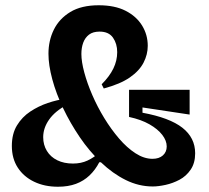

<svg xmlns="http://www.w3.org/2000/svg" viewBox="-20 -695 795 729"><path d="M560 13Q507 13 457.5 -11.5Q408 -36 363.5 -78.5Q319 -121 283 -174Q247 -227 220 -283.5Q193 -340 178.5 -394Q164 -448 164 -491Q164 -541 184.5 -582.5Q205 -624 247 -649.5Q289 -675 355 -675Q416 -675 457 -654Q498 -633 519.5 -598Q541 -563 541 -521Q541 -488 525 -457Q509 -426 473 -401Q437 -376 374 -359L366 -375Q396 -405 410.5 -435Q425 -465 425 -497Q425 -529 409 -552Q393 -575 358 -575Q333 -575 318 -563.5Q303 -552 296 -533Q289 -514 289 -490Q289 -461 300 -420Q311 -379 330.5 -334Q350 -289 376 -246.5Q402 -204 432 -169Q462 -134 494.5 -113Q527 -92 559 -92Q584 -92 598.5 -105Q613 -118 613 -139Q613 -161 596 -183Q579 -205 547.5 -223Q516 -241 470 -251V-354H700V-260L521 -287V-267Q624 -248 672.5 -210Q721 -172 721 -113Q721 -76 704 -51Q687 -26 661.5 -12.5Q636 1 608.5 7Q581 13 560 13ZM200 14Q149 14 109.5 -5Q70 -24 47.5 -58.5Q25 -93 25 -141Q25 -187 44.5 -219Q64 -251 95 -271.5Q126 -292 161.5 -304Q197 -316 230 -320L234 -297Q189 -273 166.5 -241Q144 -209 144 -174Q144 -145 158 -122Q172 -99 197.5 -86.5Q223 -74 257 -74Q288 -74 312.5 -85.5Q337 -97 359 -117L380 -79H357Q342 -50 320 -29Q298 -8 268.5 3Q239 14 200 14Z"/></svg>

Font: Bricolage Grotesque 96pt ExtraBold SemiBold
Style: Regular
Weight: 600
Version: Version 1.001;gftools[0.9.33.dev8+g029e19f]